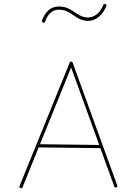

<svg xmlns="http://www.w3.org/2000/svg" viewBox="-20 -974 712 1006"><path d="M86.9 11.7Q79.1 8.3 82.5 0.5L345.2 -646Q349.1 -654.3 356.9 -649.9Q359.9 -648.4 360.8 -645.5L594.2 -2.9Q597.2 5.4 589.4 7.8Q581.1 10.7 578.6 2.9L505.9 -197.8L182.6 -201.7L98.1 7.3Q94.7 15.1 86.9 11.7ZM352.5 -620.6 189.5 -218.3 500 -214.4ZM206.1 -855.5Q197.8 -858.4 200.2 -866.2Q210.4 -897.9 232.7 -918.9Q254.9 -939.9 288.6 -939.9Q315.9 -939.9 337.4 -929.9Q358.9 -919.9 377 -906.2Q409.7 -882.3 440.9 -882.3Q463.9 -882.3 485.1 -897.7Q506.3 -913.1 521.5 -948.2Q524.9 -956.1 532.7 -952.6Q540.5 -949.2 537.1 -941.4Q520.5 -903.3 495.6 -884Q470.7 -864.7 440.9 -864.7Q403.8 -864.7 367.2 -892.6Q349.6 -905.3 331.1 -914.3Q312.5 -923.3 288.6 -923.3Q262.2 -923.3 244.4 -906.7Q226.6 -890.1 216.8 -861.3Q213.9 -853 206.1 -855.5Z"/></svg>

Font: Mikhak-DS2-FD Thin
Style: Regular
Weight: 100
Designer: Amin Abedi
Version: Version 3.2